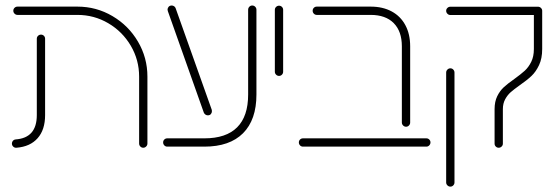

<svg xmlns="http://www.w3.org/2000/svg" viewBox="-20 -543 2062 711"><path d="M24.1 -11.5Q24.1 -17.4 28 -21.9Q31.9 -26.3 37.8 -26.7Q116.3 -32.2 116.3 -116.7V-399.6Q116.3 -405.9 120.9 -410.4Q125.6 -414.8 131.9 -414.8Q138.1 -414.8 142.6 -410.4Q147 -405.9 147 -399.6V-116.7Q147 -62.6 119.4 -31.3Q91.9 0 41.1 4.1Q34.4 4.8 29.3 0.2Q24.1 -4.4 24.1 -11.5ZM510.4 4.1Q504.1 4.1 499.6 -0.6Q495.2 -5.2 495.2 -11.5V-259.3Q495.2 -321.1 464.3 -373.7Q433.3 -426.3 380.9 -457Q328.5 -487.8 266.7 -487.8H44.8Q38.5 -487.8 33.9 -492.4Q29.3 -497 29.3 -503.3Q29.3 -509.6 33.9 -514.1Q38.5 -518.5 44.8 -518.5H266.7Q336.7 -518.5 396.3 -483.5Q455.9 -448.5 490.9 -388.9Q525.9 -329.3 525.9 -259.3V-11.5Q525.9 -5.2 521.3 -0.6Q516.7 4.1 510.4 4.1Z M584.1 -15.6Q584.1 -21.9 588.5 -26.3Q593 -30.7 599.3 -30.7H736.7Q817.4 -30.7 858.1 -71.5Q898.9 -112.2 898.9 -193V-507Q898.9 -513.3 903.3 -518Q907.8 -522.6 914.1 -522.6Q920.4 -522.6 925 -518Q929.6 -513.3 929.6 -507V-193Q929.6 -99.3 880 -49.6Q830.4 0 736.7 0H599.3Q593 0 588.5 -4.6Q584.1 -9.3 584.1 -15.6ZM734.8 -125.9 601.5 -501.9Q600.4 -504.8 600.4 -507.4Q600.4 -513.3 604.6 -518Q608.9 -522.6 615.9 -522.6Q620.7 -522.6 624.8 -519.8Q628.9 -517 630.4 -512.6L764.1 -136.7Q764.8 -134.8 764.8 -131.5Q764.8 -125.2 760.9 -120.6Q757 -115.9 749.6 -115.9Q744.8 -115.9 740.7 -118.7Q736.7 -121.5 734.8 -125.9Z M997.8 -277.4V-506.7Q997.8 -513 1002.4 -517.4Q1007 -521.9 1013.3 -521.9Q1019.6 -521.9 1024.1 -517.4Q1028.5 -513 1028.5 -506.7V-277.4Q1028.5 -271.1 1024.1 -266.5Q1019.6 -261.9 1013.3 -261.9Q1007 -261.9 1002.4 -266.5Q997.8 -271.1 997.8 -277.4Z M1468.1 -89.3V-371.5Q1468.1 -427 1438 -457.4Q1407.8 -487.8 1352.6 -487.8H1153Q1146.7 -487.8 1142.2 -492.4Q1137.8 -497 1137.8 -503.3Q1137.8 -509.6 1142.2 -514.1Q1146.7 -518.5 1153 -518.5H1352.6Q1397.4 -518.5 1430.4 -500.7Q1463.3 -483 1481.1 -449.8Q1498.9 -416.7 1498.9 -371.5V-89.3Q1498.9 -83 1494.4 -78.3Q1490 -73.7 1483.7 -73.7Q1477.4 -73.7 1472.8 -78.3Q1468.1 -83 1468.1 -89.3ZM1086.7 -15.6Q1086.7 -21.9 1091.1 -26.3Q1095.6 -30.7 1101.9 -30.7H1558.9Q1565.2 -30.7 1569.6 -26.3Q1574.1 -21.9 1574.1 -15.6Q1574.1 -9.3 1569.6 -4.6Q1565.2 0 1558.9 0H1101.9Q1095.6 0 1091.1 -4.6Q1086.7 -9.3 1086.7 -15.6Z M1811.5 -11.1V-138.9Q1811.5 -166.7 1821.3 -186.7Q1831.1 -206.7 1845.6 -220Q1860 -233.3 1884.4 -250.4Q1908.5 -267.8 1923 -280.9Q1937.4 -294.1 1947.2 -313.9Q1957 -333.7 1957 -361.5V-503Q1957 -509.3 1961.5 -513.7Q1965.9 -518.1 1972.2 -518.1Q1978.5 -518.1 1983.1 -513.7Q1987.8 -509.3 1987.8 -503V-361.5Q1987.8 -326.3 1976.1 -301.7Q1964.4 -277 1948.1 -261.7Q1931.9 -246.3 1905.2 -227.8Q1883.3 -212.2 1871.1 -201.5Q1858.9 -190.7 1850.6 -175.2Q1842.2 -159.6 1842.2 -138.9V-11.1Q1842.2 -4.8 1837.6 -0.4Q1833 4.1 1826.7 4.1Q1820.4 4.1 1815.9 -0.4Q1811.5 -4.8 1811.5 -11.1ZM1632.2 132.6V-274.4Q1632.2 -280.7 1636.9 -285.4Q1641.5 -290 1647.8 -290Q1654.1 -290 1658.5 -285.4Q1663 -280.7 1663 -274.4V132.6Q1663 138.9 1658.5 143.5Q1654.1 148.1 1647.8 148.1Q1641.5 148.1 1636.9 143.5Q1632.2 138.9 1632.2 132.6ZM1632.2 -503Q1632.2 -509.3 1636.9 -513.7Q1641.5 -518.1 1647.8 -518.1H1971.1Q1977.4 -518.1 1981.9 -513.7Q1986.3 -509.3 1986.3 -503Q1986.3 -496.7 1981.9 -492Q1977.4 -487.4 1971.1 -487.4H1647.8Q1641.5 -487.4 1636.9 -492Q1632.2 -496.7 1632.2 -503Z"/></svg>

Font: 26F Galaxy Hebrew Ultra Light
Style: Regular
Weight: 200
Designer: C₂₉H₂₅N₃O₅
Version: Version 1.000